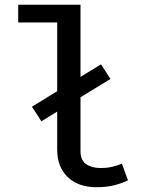

<svg xmlns="http://www.w3.org/2000/svg" viewBox="-20 -778 655 811"><path d="M406.7 -506.2 446.7 -444.6 320 -367.2V-139.5Q320 -100.5 344.1 -84.4Q368.2 -68.2 406.2 -68.2Q430.3 -68.2 452.1 -73.1Q473.8 -77.9 494.9 -86.7L520.5 -16.4Q497.9 -4.6 464.1 4.1Q430.3 12.8 387.7 12.8Q311.3 12.8 266.4 -29.7Q221.5 -72.3 221.5 -146.7V-306.7L154.9 -265.6L114.9 -327.2L221.5 -392.8V-683.1H56.9V-757.9H320V-453.3Z"/></svg>

Font: Fira Code Retina
Style: Regular
Weight: 450
Monospace: yes
Designer: Carrois Corporate, Edenspiekermann AG, Nikita Prokopov
Foundry: Carrois Corporate, Edenspiekermann AG, Nikita Prokopov
Version: Version 6.002